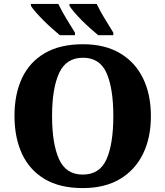

<svg xmlns="http://www.w3.org/2000/svg" viewBox="-20 -951 845 981"><path d="M403 10Q286 10 208.5 -36Q131 -82 92.5 -165Q54 -248 54 -359Q54 -470 92.5 -552Q131 -634 209 -679.5Q287 -725 404 -725Q515 -725 592.5 -679.5Q670 -634 710.5 -551.5Q751 -469 751 -358Q751 -247 710.5 -164.5Q670 -82 592.5 -36Q515 10 403 10ZM403 -59Q490 -59 524.5 -138Q559 -217 559 -358Q559 -499 524.5 -577.5Q490 -656 404 -656Q318 -656 282 -577.5Q246 -499 246 -358Q246 -217 281.5 -138Q317 -59 403 -59ZM482 -771Q465 -785 443 -804.5Q421 -824 399 -846Q377 -868 360 -888Q343 -908 335 -921V-931H474Q490 -897 514 -857.5Q538 -818 559 -784V-771ZM286 -771Q269 -785 247 -804.5Q225 -824 203 -846Q181 -868 163.5 -888Q146 -908 138 -921V-931H278Q294 -897 318 -857.5Q342 -818 363 -784V-771Z"/></svg>

Font: Noto Serif ExtraBold
Style: Regular
Weight: 800
Designer: Monotype Design Team
Foundry: Monotype Imaging Inc.
Version: Version 2.014